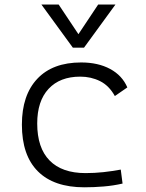

<svg xmlns="http://www.w3.org/2000/svg" viewBox="-20 -796 626 826"><path d="M342.8 9.8Q211.9 9.8 143.1 -58.8Q74.2 -127.4 74.2 -259.8Q74.2 -386.7 140.4 -457Q206.5 -527.3 329.1 -527.3Q401.9 -527.3 453.9 -499.3Q505.9 -471.2 527.8 -419.9L474.1 -382.8Q449.2 -427.7 410.4 -447Q371.6 -466.3 325.2 -466.3Q237.8 -466.3 189 -413.8Q140.1 -361.3 140.1 -264.6Q140.1 -159.7 193.4 -105.5Q246.6 -51.3 348.1 -51.3Q386.7 -51.3 424.8 -55.4Q462.9 -59.6 499.5 -66.4L507.3 -6.3Q467.3 2.9 425.3 6.3Q383.3 9.8 342.8 9.8ZM293.5 -590.8 158.2 -776.4H232.4L317.4 -648.9L402.3 -776.4H476.6L341.3 -590.8Z"/></svg>

Font: Cascadia Code NF Light
Style: Regular
Weight: 300
Monospace: yes
Designer: Aaron Bell
Foundry: Saja Typeworks
Version: Version 2404.023; ttfautohint (v1.8.4)